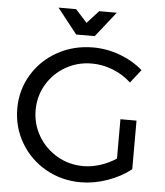

<svg xmlns="http://www.w3.org/2000/svg" viewBox="-60 -952 870 1011"><g transform="rotate(5 375.5 -446.0)"><path d="M584 -342H669V-85Q616 -43 545 -18Q474 7 404 7Q303 7 219 -40.5Q135 -88 86.5 -170.5Q38 -253 38 -351Q38 -449 87 -530.5Q136 -612 221 -659Q306 -706 409 -706Q482 -706 551.5 -680Q621 -654 672 -609L617 -539Q575 -578 520.5 -599.5Q466 -621 409 -621Q334 -621 271 -585Q208 -549 171.5 -487Q135 -425 135 -351Q135 -277 172 -214.5Q209 -152 272 -115.5Q335 -79 410 -79Q454 -79 499.5 -93.5Q545 -108 584 -134ZM423 -899H516L411 -766H313L208 -899H301L362 -832Z"/></g></svg>

Font: Montserrat arm2
Style: Regular
Weight: 400
Designer: Julieta Ulanovsky
Foundry: Julieta Ulanovsky
Version: Version 6.000